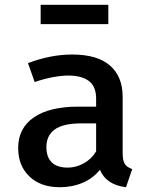

<svg xmlns="http://www.w3.org/2000/svg" viewBox="-20 -770 640 803"><path d="M533 -63 507 13Q424 3 398 -60Q369 -24 325.5 -5.5Q282 13 230 13Q150 13 103 -32Q56 -77 56 -151Q56 -234 121.5 -279Q187 -324 307 -324H382V-358Q382 -408 352 -431Q322 -454 265 -454Q237 -454 200 -447Q163 -440 125 -427L97 -506Q192 -542 282 -542Q387 -542 440 -496Q493 -450 493 -365V-129Q493 -99 502 -84.5Q511 -70 533 -63ZM382 -137V-254H320Q244 -254 209 -228.5Q174 -203 174 -155Q174 -113 196.5 -91Q219 -69 263 -69Q298 -69 330.5 -87Q363 -105 382 -137ZM150 -669V-750H433V-669Z"/></svg>

Font: Fira Mono Medium
Style: Regular
Weight: 500
Designer: Carrois Corporate & Edenspiekermann AG
Foundry: Carrois Corporate GbR & Edenspiekermann AG
Version: Version 3.206